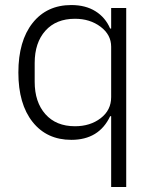

<svg xmlns="http://www.w3.org/2000/svg" viewBox="-20 -545 615 765"><path d="M422.9 200.2V-82H418.9Q374.5 12.2 264.2 12.2Q166.5 12.2 109.9 -59.1Q53.2 -130.4 53.2 -255.9Q53.2 -381.8 109.9 -453.4Q166.5 -524.9 264.2 -524.9Q320.8 -524.9 360.4 -500.2Q399.9 -475.6 418.9 -431.2H422.9V-513.2H482.9V200.2ZM278.8 -42Q339.4 -42 381.1 -74Q422.9 -106 422.9 -158.2V-358.9Q422.9 -406.7 380.6 -438.5Q338.4 -470.2 278.8 -470.2Q203.6 -470.2 160.9 -422.6Q118.2 -375 118.2 -293.9V-219.2Q118.2 -138.2 160.9 -90.1Q203.6 -42 278.8 -42Z"/></svg>

Font: Anuphan Light
Style: Regular
Weight: 300
Designer: Mike Abbink, Paul van der Laan, Pieter van Rosmalen, Mint Tantisuwanna
Foundry: Bold Monday; Cadson Demak
Version: Version 3.002;hotconv 1.0.109;makeotfexe 2.5.65596